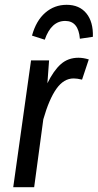

<svg xmlns="http://www.w3.org/2000/svg" viewBox="-20 -778 406 798"><path d="M349 -531 321 -447Q301 -452 286 -452Q245 -452 214.5 -409Q184 -366 160 -282L122 0H35L109 -527H184L177 -432Q203 -485 233 -511.5Q263 -538 306 -538Q326 -538 349 -531ZM113 -630Q130 -692 168 -725Q206 -758 257 -758Q310 -758 339 -722.5Q368 -687 366 -625L312 -617Q306 -691 251 -691Q193 -691 166 -613Z"/></svg>

Font: Fira Sans Compressed
Style: Italic
Weight: 400
Width: 1
Italic angle: -8°
Designer: bBox Type GmbH & Carrois Corporate GbR & Edenspiekermann AG
Foundry: bBox Type GmbH & Carrois Corporate GbR & Edenspiekermann AG
Version: Version 4.301